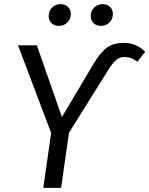

<svg xmlns="http://www.w3.org/2000/svg" viewBox="-20 -907 721 927"><path d="M227 -265 67 -688H158L279 -342L433 -601Q467 -657 498 -678.5Q529 -700 578 -700Q638 -700 681 -657L643 -609Q613 -632 582 -632Q559 -632 542.5 -619Q526 -606 505 -573L313 -266L275 0H189ZM215 -829Q215 -854 231.5 -870.5Q248 -887 273 -887Q295 -887 308.5 -873.5Q322 -860 322 -840Q322 -815 305.5 -798.5Q289 -782 264 -782Q242 -782 228.5 -795.5Q215 -809 215 -829ZM418 -829Q418 -854 434.5 -870.5Q451 -887 476 -887Q498 -887 511.5 -873.5Q525 -860 525 -840Q525 -815 508.5 -798.5Q492 -782 467 -782Q445 -782 431.5 -795.5Q418 -809 418 -829Z"/></svg>

Font: FiraGO Book
Style: Italic
Weight: 350
Italic angle: -8°
Designer: bBox Type GmbH
Foundry: bBox Type GmbH
Version: Version 1.001